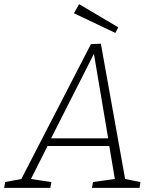

<svg xmlns="http://www.w3.org/2000/svg" viewBox="-55 -907 743 927"><path d="M551 -32 539 -45 623 -28 619 0H389L394 -28L507 -44L501 -34L471 -212L479 -202H166L179 -211L90 -34L86 -44L193 -28L188 0H-35L-30 -28L59 -45L43 -33L384 -694L432 -696ZM187 -230 183 -239H475L469 -229L396 -662H406ZM502 -748 302 -843 327 -887 516 -775Z"/></svg>

Font: Bitter Thin Light
Style: Italic
Weight: 300
Italic angle: -9°
Version: Version 2.002